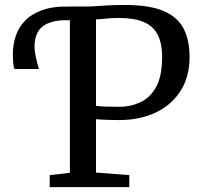

<svg xmlns="http://www.w3.org/2000/svg" viewBox="-20 -770 825 790"><path d="M184.5 0V-49.5L267.5 -59V-708.5L256 -726L267.5 -743H322Q352.5 -743 375.5 -744.8Q398.5 -746.5 425.8 -748Q453 -749.5 495 -749.5Q596.5 -749.5 654.2 -724.2Q712 -699 736 -651.2Q760 -603.5 760 -536Q760 -454 722.8 -395.8Q685.5 -337.5 620.2 -306.8Q555 -276 470.5 -276Q452.5 -276 432 -276.5Q411.5 -277 395.5 -278Q379.5 -279 375 -279.5V-60L512 -49.5V0ZM471 -330.5Q517 -330.5 557.2 -349Q597.5 -367.5 622.2 -412Q647 -456.5 647 -535Q647 -593.5 627.8 -629Q608.5 -664.5 569.5 -680.2Q530.5 -696 471.5 -696Q449 -696 431.8 -694.8Q414.5 -693.5 401 -692Q387.5 -690.5 375 -690V-334.5Q388 -332.5 412.5 -331.5Q437 -330.5 471 -330.5ZM39.5 -486Q36 -494 34.5 -509.5Q33 -525 33 -548.5Q33 -585.5 44.5 -621Q56 -656.5 83 -684.8Q110 -713 155.8 -729Q201.5 -745 269.5 -743L278 -714L269.5 -686.5Q218 -689 185.2 -677.2Q152.5 -665.5 137.2 -640.8Q122 -616 122 -578Q122 -562.5 126.8 -538.5Q131.5 -514.5 140 -486Z"/></svg>

Font: Merriweather Light 18pt
Style: Regular
Weight: 400
Version: Version 2.100